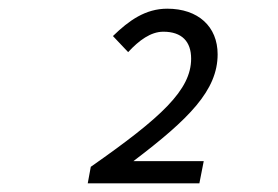

<svg xmlns="http://www.w3.org/2000/svg" viewBox="-20 -817 640 442"><path d="M182 -395H439L449 -446H287C415 -543 481 -609 481 -692C481 -756 436 -797 365 -797C315 -797 277 -770 240 -734L275 -697C300 -724 327 -744 356 -744C399 -744 420 -721 420 -682C420 -610 352 -547 189 -433L182 -395Z"/></svg>

Font: Source Code Variable
Style: Italic
Weight: 400
Italic angle: -11°
Monospace: yes
Designer: Paul D. Hunt, Teo Tuominen
Foundry: Adobe Systems Incorporated
Version: Version 1.005;PS 1.0;hotconv 16.6.54;makeotf.lib2.5.65590